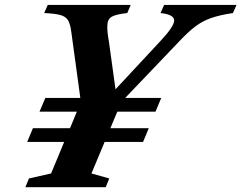

<svg xmlns="http://www.w3.org/2000/svg" viewBox="-20 -782 1008 802"><path d="M86 0 101 -36.5 193.5 -57.5 248 -189H93.5L117.5 -246.5H272.5L301 -315.5H145L169.5 -373H315.5L278 -647.5Q274 -680.5 264.5 -696.8Q255 -713 232.2 -719.2Q209.5 -725.5 164.5 -727.5L179.5 -761.5H526L511.5 -727.5Q471.5 -723 452.5 -715Q433.5 -707 429.8 -688.2Q426 -669.5 431 -632Q432 -625.5 433.2 -618.2Q434.5 -611 435.5 -604L462.5 -409L651 -611.5Q707.5 -672 707.5 -696.5Q707.5 -721.5 650.5 -727.5L665.5 -761.5H968L953 -727.5Q899 -719.5 862.8 -707Q826.5 -694.5 796.2 -671.8Q766 -649 729 -609.5L503 -373H653.5L629.5 -315.5H470L441 -246.5H601.5L577.5 -189H417L362 -57.5L436.5 -36.5L421.5 0Z"/></svg>

Font: Libre Caslon Text Bold
Style: Italic
Weight: 700
Italic angle: -22.583°
Designer: Pablo Impallari, Rodrigo Fuenzalida, Katja Schimmel
Foundry: Pablo Impallari, Rodrigo Fuenzalida
Version: Version 2.000